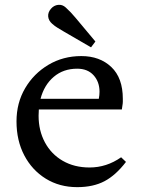

<svg xmlns="http://www.w3.org/2000/svg" viewBox="-20 -761 581 791"><path d="M298 10Q225 10 168.5 -25Q112 -60 80 -121Q48 -182 48 -261Q48 -337 83.5 -397.5Q119 -458 179.5 -494Q240 -530 315 -530Q391 -530 438.5 -485Q486 -440 486 -354Q486 -348 486 -341.5Q486 -335 484 -324L482 -310H140Q139 -297 139 -284Q139 -223 165 -174.5Q191 -126 238.5 -98.5Q286 -71 349 -71Q419 -71 479 -113L499 -94Q457 -39 410.5 -14.5Q364 10 298 10ZM298 -478Q241 -478 201.5 -444.5Q162 -411 147 -354H387Q390 -369 390 -383Q390 -424 365.5 -451Q341 -478 298 -478ZM355 -566 243 -631Q230 -639 218 -646Q206 -653 195 -663Q180 -676 178.5 -693Q177 -710 190 -725Q202 -739 219.5 -741Q237 -743 251 -730Q262 -720 271.5 -710Q281 -700 291 -688L373 -590Z"/></svg>

Font: Hedvig Letters Serif 12pt
Style: Regular
Weight: 400
Designer: Alexander Örn & Tor Weibull
Foundry: Kanon Foundry
Version: Version 1.000; ttfautohint (v1.8.4.7-5d5b)